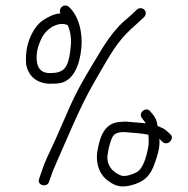

<svg xmlns="http://www.w3.org/2000/svg" viewBox="-20 -688 690 704"><path d="M495.5 -658C490.2 -658 485.7 -656.3 482.2 -653L468.5 -640C460.8 -632.7 451.4 -624.3 440.2 -615C404.5 -584.8 372.6 -541.2 343.8 -492C304.4 -427.2 267.4 -367.7 234.4 -293L184.4 -179C157.3 -118.2 147.2 -104.3 130.8 -54L123.7 -33C113.2 -8.3 153 1.8 160.2 -22L167.3 -43C172 -57 177.7 -71.3 184.5 -86C224.4 -175.9 273.7 -297.5 323 -382C354.3 -435.5 389.2 -501.7 425.6 -545C452.7 -577.3 469.5 -588.6 495.1 -613L507.8 -625C512 -629 514.2 -633.7 514.5 -639C515 -649.6 506 -658 495.5 -658ZM524.2 -194C525.3 -177.7 526.6 -160.8 522.4 -142C515.9 -111.1 504.1 -67.8 479.9 -56C471.5 -51.1 440.8 -38.7 425.3 -44C394.1 -54.6 366 -83.6 375.7 -128C377.7 -144.3 386.2 -176.7 393.9 -188C401.7 -202.1 423.7 -205.1 444.6 -203C468.6 -201 501.1 -199.2 524.2 -194ZM514.4 -236C501.8 -237.3 489.8 -238.3 478.5 -239C455.8 -240.3 444 -243.9 420.6 -241C363.3 -237.8 346.3 -187.8 337 -133C329 -82.4 349.9 -41.5 379.2 -23C400.1 -8.1 421.1 1.2 458.4 -8C507.3 -20.1 532.2 -42.5 547.8 -91C557.1 -117.2 567.3 -146.4 564.4 -179C565.7 -178.3 566.6 -177.3 567.2 -176L576.8 -167C594.6 -151.4 622.7 -179.9 604.3 -196L594.7 -205C581.9 -217.4 573.8 -219 557.8 -226C555.8 -244.2 549.1 -258.6 539.2 -270L530.7 -280C516.2 -298.6 485 -274.7 500.4 -255L508.8 -244C510.7 -242 512.5 -239.3 514.4 -236ZM201.5 -639C175.1 -636.8 155.3 -625 138.2 -614C104.7 -592.4 78.2 -538.3 75.5 -486C74.9 -475.3 75 -464.3 75.7 -453C82.8 -411.2 112 -383.5 160 -381C172 -381 183 -381.3 193 -382C249.9 -388 272.7 -451 278.4 -513C283.7 -571.9 267.2 -626.7 239.4 -656C234.5 -661.2 229 -668 220 -668C205.8 -668 194.8 -652.9 201.5 -639ZM114.4 -485C115.6 -506.7 121.7 -523.1 129.4 -541C139 -564.4 154.8 -579.3 173 -591C178.1 -593 178.1 -593 188.3 -597C194.4 -599 199.8 -600 204.4 -600C208.5 -600.7 213.1 -600.3 218.4 -599L228.2 -596C238 -574.2 243.3 -544.2 238.9 -514C238.6 -506.7 237 -495.3 234.2 -480C225.8 -437 210.7 -420 163 -420C124.1 -420 112.4 -446.9 114.4 -485Z"/></svg>

Font: Just Breathe
Style: Obl1
Weight: 400
Foundry: Cannot Into Space Fonts
Version: Version 0.72